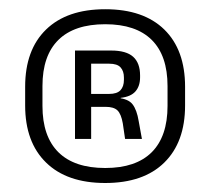

<svg xmlns="http://www.w3.org/2000/svg" viewBox="-20 -668 456 416"><path d="M208 -271.5Q125 -271.5 79.8 -315.8Q34.5 -360 34.5 -439.5V-480Q34.5 -560 79.8 -604Q125 -648 208 -648Q291 -648 336 -604Q381 -560 381 -480V-439.5Q381 -360 336 -315.8Q291 -271.5 208 -271.5ZM208 -304Q274.5 -304 308.8 -338.2Q343 -372.5 343 -438.5V-481.5Q343 -547.5 308.8 -581.5Q274.5 -615.5 208 -615.5Q141 -615.5 106.5 -581.5Q72 -547.5 72 -481.5V-438.5Q72 -372.5 106.5 -338.2Q141 -304 208 -304ZM251 -367 246 -401Q242.5 -421 234.5 -428.8Q226.5 -436.5 209 -436.5H166.5V-464.5H216.5Q233.5 -464.5 241 -472.5Q248.5 -480.5 248.5 -495V-500Q248.5 -514 241.2 -522Q234 -530 216.5 -530H165.5V-558.5H221Q253.5 -558.5 268.5 -545Q283.5 -531.5 283.5 -504.5V-500.5Q283.5 -481.5 273.5 -470Q263.5 -458.5 241.5 -456L241 -451.5L234 -456Q258 -454 267.2 -442Q276.5 -430 280.5 -405.5L287.5 -367ZM142.5 -367V-558.5H177.5V-455V-443V-367Z"/></svg>

Font: Anek Latin
Style: Regular
Weight: 400
Designer: Yesha Goshar
Foundry: Ek Type
Version: Version 1.003